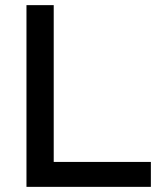

<svg xmlns="http://www.w3.org/2000/svg" viewBox="-20 -727 621 747"><path d="M83 0V-707H189V-97H567V0Z"/></svg>

Font: Onest Medium
Style: Regular
Weight: 500
Designer: Dmitri Voloshin, Andrey Kudryavtsev
Foundry: Dmitri Voloshin, Andrey Kudryavtsev
Version: Version 1.000;gftools[0.9.33]